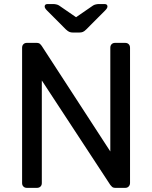

<svg xmlns="http://www.w3.org/2000/svg" viewBox="-20 -907 734 927"><path d="M109.6 0Q99.4 0 93.1 -6.4Q86.7 -12.7 86.7 -22.9V-676.3Q86.7 -687.3 93.1 -693.6Q99.4 -700 109.6 -700H156.3Q168.2 -700 173.9 -694.3Q179.7 -688.5 181.1 -685.9L512.6 -175.7V-676.3Q512.6 -687.3 518.9 -693.6Q525.3 -700 535.5 -700H584.1Q595.1 -700 601.4 -693.6Q607.8 -687.3 607.8 -676.3V-23.7Q607.8 -13.6 601.4 -6.8Q595.1 0 584.9 0H537.4Q525.5 0 520.2 -5.8Q514.8 -11.7 512.6 -14.1L181.9 -518.5V-22.9Q181.9 -12.7 175.6 -6.4Q169.2 0 158.2 0ZM331 -750Q323.3 -750 316.1 -752.5Q308.9 -754.9 298.1 -764.9L206.4 -856.9Q195.7 -867.6 195.7 -875.6Q195.7 -887.5 210.1 -887.5H237.2Q243.9 -887.5 251.9 -885.7Q259.9 -883.9 265 -880.5L347.2 -823.9L429.5 -880.5Q434.8 -883.9 442.7 -885.7Q450.6 -887.5 457.3 -887.5H484.4Q498.8 -887.5 498.8 -875.6Q498.8 -867.6 488.1 -856.9L396.4 -764.9Q386.4 -754.9 379.2 -752.5Q372.1 -750 363.5 -750Z"/></svg>

Font: Rubik Light
Style: Regular
Weight: 300
Designer: Hubert and Fischer
Foundry: Hubert and Fischer
Version: Version 2.300;gftools[0.9.30]